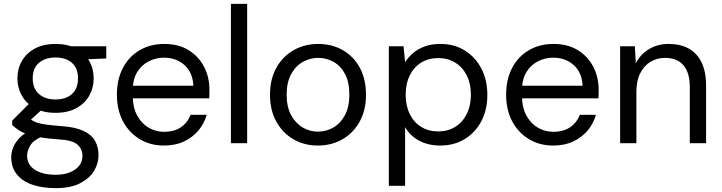

<svg xmlns="http://www.w3.org/2000/svg" viewBox="-20 -740 3728 992"><path d="M268 232Q200 232 148 214.5Q96 197 67 161Q38 125 38 72Q38 49 47.5 23.5Q57 -2 80.5 -27Q104 -52 147 -72L204 -38Q152 -16 136 12Q120 40 120 64Q120 97 139 119Q158 141 191.5 152Q225 163 268 163Q310 163 341 150.5Q372 138 389 116.5Q406 95 406 65Q406 31 380.5 7.5Q355 -16 283 -20Q223 -24 183.5 -31Q144 -38 118 -47.5Q92 -57 74.5 -69Q57 -81 43 -94V-117L140 -214L212 -188L113 -97L126 -132Q137 -124 147 -117.5Q157 -111 174 -105.5Q191 -100 221 -96Q251 -92 302 -88Q369 -83 410.5 -64Q452 -45 470.5 -13Q489 19 489 62Q489 105 465.5 143.5Q442 182 393.5 207Q345 232 268 232ZM267 -157Q204 -157 160 -181Q116 -205 93 -245.5Q70 -286 70 -335Q70 -385 93 -425Q116 -465 160 -489Q204 -513 267 -513Q330 -513 374 -489Q418 -465 441 -425Q464 -385 464 -335Q464 -286 441 -245.5Q418 -205 374 -181Q330 -157 267 -157ZM267 -226Q320 -226 351.5 -254Q383 -282 383 -335Q383 -388 351.5 -415.5Q320 -443 267 -443Q214 -443 181.5 -415.5Q149 -388 149 -335Q149 -282 181.5 -254Q214 -226 267 -226ZM348 -430 323 -501H529V-438Z M827 12Q757 12 702 -21Q647 -54 615.5 -113Q584 -172 584 -251Q584 -330 615 -389Q646 -448 701.5 -480.5Q757 -513 829 -513Q903 -513 955 -480.5Q1007 -448 1034.5 -394.5Q1062 -341 1062 -278Q1062 -268 1062 -257Q1062 -246 1061 -232H647V-297H979Q976 -365 933.5 -403.5Q891 -442 827 -442Q785 -442 748 -423Q711 -404 688.5 -367Q666 -330 666 -274V-246Q666 -184 689 -142.5Q712 -101 748.5 -80Q785 -59 827 -59Q880 -59 914.5 -82.5Q949 -106 965 -147H1048Q1035 -101 1005 -65.5Q975 -30 930.5 -9Q886 12 827 12Z M1173 0V-720H1257V0Z M1622 12Q1552 12 1496 -20.5Q1440 -53 1407.5 -112Q1375 -171 1375 -250Q1375 -331 1408 -390Q1441 -449 1497.5 -481Q1554 -513 1624 -513Q1695 -513 1751 -481Q1807 -449 1839 -390Q1871 -331 1871 -250Q1871 -171 1838.5 -112Q1806 -53 1749.5 -20.5Q1693 12 1622 12ZM1622 -60Q1666 -60 1703 -81.5Q1740 -103 1762.5 -145.5Q1785 -188 1785 -251Q1785 -315 1763 -357Q1741 -399 1704 -420Q1667 -441 1624 -441Q1582 -441 1544.5 -420Q1507 -399 1484 -356.5Q1461 -314 1461 -251Q1461 -188 1484 -145.5Q1507 -103 1543.5 -81.5Q1580 -60 1622 -60Z M1989 220V-501H2065L2073 -419Q2089 -444 2114 -465.5Q2139 -487 2174 -500Q2209 -513 2255 -513Q2328 -513 2382.5 -478.5Q2437 -444 2467.5 -385Q2498 -326 2498 -249Q2498 -174 2467.5 -115Q2437 -56 2382 -22Q2327 12 2254 12Q2193 12 2146 -13Q2099 -38 2073 -83V220ZM2244 -61Q2294 -61 2332 -84.5Q2370 -108 2391.5 -151Q2413 -194 2413 -251Q2413 -308 2391.5 -350.5Q2370 -393 2332 -416.5Q2294 -440 2244 -440Q2194 -440 2156 -416.5Q2118 -393 2097 -350.5Q2076 -308 2076 -251Q2076 -194 2097 -151Q2118 -108 2156 -84.5Q2194 -61 2244 -61Z M2838 12Q2768 12 2713 -21Q2658 -54 2626.5 -113Q2595 -172 2595 -251Q2595 -330 2626 -389Q2657 -448 2712.5 -480.5Q2768 -513 2840 -513Q2914 -513 2966 -480.5Q3018 -448 3045.5 -394.5Q3073 -341 3073 -278Q3073 -268 3073 -257Q3073 -246 3072 -232H2658V-297H2990Q2987 -365 2944.5 -403.5Q2902 -442 2838 -442Q2796 -442 2759 -423Q2722 -404 2699.5 -367Q2677 -330 2677 -274V-246Q2677 -184 2700 -142.5Q2723 -101 2759.5 -80Q2796 -59 2838 -59Q2891 -59 2925.5 -82.5Q2960 -106 2976 -147H3059Q3046 -101 3016 -65.5Q2986 -30 2941.5 -9Q2897 12 2838 12Z M3184 0V-501H3260L3265 -413Q3289 -460 3333.5 -486.5Q3378 -513 3435 -513Q3494 -513 3537 -490Q3580 -467 3604 -419Q3628 -371 3628 -298V0H3544V-289Q3544 -365 3511 -403Q3478 -441 3416 -441Q3374 -441 3340.5 -420.5Q3307 -400 3287.5 -361Q3268 -322 3268 -265V0Z"/></svg>

Font: DM Sans 17pt
Style: Regular
Weight: 400
Version: Version 4.004;gftools[0.9.30]